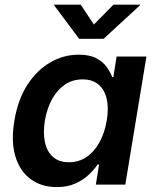

<svg xmlns="http://www.w3.org/2000/svg" viewBox="-20 -777 656 808"><path d="M219.2 10.3Q154.3 10.3 108.9 -23.2Q63.5 -56.6 44.7 -119.1Q25.9 -181.6 40.5 -269Q55.2 -357.9 95 -419.7Q134.8 -481.4 191.2 -514.2Q247.6 -546.9 311.5 -546.9Q356.4 -546.9 384.5 -532.2Q412.6 -517.6 428.5 -495.8Q444.3 -474.1 452.1 -452.6H457L470.7 -539.1H596.2L507.3 0H383.3L397 -84.5H390.6Q375.5 -62 352.1 -40.3Q328.6 -18.6 295.9 -4.2Q263.2 10.3 219.2 10.3ZM270 -94.2Q311.5 -94.2 344 -116.2Q376.5 -138.2 398.4 -177.7Q420.4 -217.3 429.2 -269.5Q438 -322.3 429 -361.1Q419.9 -399.9 394.5 -421.4Q369.1 -442.9 327.6 -442.9Q285.6 -442.9 252.9 -420.7Q220.2 -398.4 199 -359.6Q177.7 -320.8 168.9 -269.5Q160.6 -218.3 169.2 -178.5Q177.7 -138.7 203.1 -116.5Q228.5 -94.2 270 -94.2ZM319.8 -757.3 375 -673.8 457.5 -757.3H569.8L568.8 -754.4L416 -613.8H313L208 -754.4L208.5 -757.3Z"/></svg>

Font: Inter 18pt SemiBold
Style: Italic
Weight: 600
Italic angle: -9.3988°
Designer: Rasmus Andersson
Foundry: rsms
Version: Version 4.001;git-66647c0bb